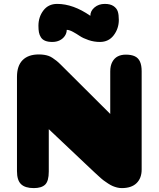

<svg xmlns="http://www.w3.org/2000/svg" viewBox="-20 -964 813 984"><path d="M706 -95Q706 -51 680 -25.5Q654 0 604 0Q592 0 580 -3Q568 -6 557.5 -10.5Q547 -15 534 -23.5Q521 -32 511.5 -39Q502 -46 488 -59Q474 -72 464.5 -80.5Q455 -89 439 -104.5Q423 -120 413 -129L230 -302V-85Q230 -36 211.5 -18Q193 0 153 0Q109 0 88 -20Q67 -40 67 -87V-570Q67 -627 96 -656Q125 -685 179 -685Q194 -685 206.5 -683Q219 -681 229 -677.5Q239 -674 249.5 -667Q260 -660 269.5 -652.5Q279 -645 292 -632L545 -380V-598Q545 -627 555.5 -646.5Q566 -666 583.5 -675Q601 -684 625 -684Q653 -684 671 -675.5Q689 -667 697.5 -648Q706 -629 706 -599ZM322 -811Q322 -794 312 -779.5Q302 -765 285.5 -757Q269 -749 248 -749Q226 -749 211.5 -755Q197 -761 189.5 -773Q182 -785 179.5 -798.5Q177 -812 177 -832Q177 -877 202.5 -910.5Q228 -944 273 -944Q355 -944 443 -883Q443 -908 464.5 -926Q486 -944 517 -944Q545 -944 561.5 -933Q578 -922 583.5 -905.5Q589 -889 589 -862Q589 -818 563 -783.5Q537 -749 492 -749Q462 -749 434 -758.5Q406 -768 389 -779.5Q372 -791 353.5 -801Q335 -811 322 -811Z"/></svg>

Font: Coiny 2.0
Style: Regular
Weight: 400
Version: Version 1.001 July 11, 2018